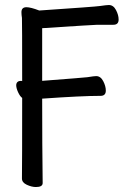

<svg xmlns="http://www.w3.org/2000/svg" viewBox="-20 -734 540 769"><path d="M124 15.1Q106.9 15.1 87.4 6.1Q67.9 -2.9 67.9 -19Q68.8 -81.1 68.8 -341.8Q60.1 -348.1 52.5 -364.5Q44.9 -380.9 44.9 -393.1Q45.9 -410.2 64.9 -410.2Q67.9 -409.2 68.8 -409.2Q68.8 -648.9 67.9 -662.1Q65.9 -674.8 65.9 -685.1Q65.9 -705.1 85.9 -705.1Q103 -705.1 137.2 -691.9Q360.8 -707 380.9 -710Q407.2 -713.9 416 -713.9Q434.1 -713.9 444.6 -693.8Q455.1 -673.8 455.1 -655.8Q455.1 -634.8 434.1 -634.8H370.1Q357.9 -634.8 148.9 -621.1V-410.2Q314.9 -422.9 330.1 -424.8Q356.9 -429.2 365.2 -429.2Q382.8 -429.2 393.3 -409.2Q403.8 -389.2 403.8 -371.1Q403.8 -350.1 382.8 -350.1Q307.1 -350.1 148.9 -338.9Q148.9 -148.9 150.9 -1Q150.9 15.1 124 15.1Z"/></svg>

Font: LXGW WenKai Mono GB Screen
Style: Regular
Weight: 400
Monospace: yes
Designer: LXGW / Fontworks Inc.
Foundry: LXGW / Fontworks Inc.
Version: Version 1.510;January 18,2025